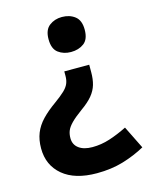

<svg xmlns="http://www.w3.org/2000/svg" viewBox="-112 -630 700 884"><g transform="rotate(-15 238.5 -187.5)"><path d="M334.1 -311.5V-275.3Q334.1 -242.6 326.6 -216.7Q319.1 -190.9 300.2 -167.9Q281.3 -144.9 247 -120.6Q212.1 -95.3 194.1 -77.1Q176 -58.8 169.5 -43Q162.9 -27.2 162.9 -7Q162.9 24 186.5 41.4Q210 58.9 251 58.9Q293 58.9 334.1 45.6Q375.1 32.3 418.3 10.8L471.9 119.2Q422.7 146.3 365.7 163.4Q308.6 180.4 240.1 180.4Q135.3 180.4 77.8 132.2Q20.3 84 20.3 3.6Q20.3 -37.2 33 -69Q45.7 -100.8 71.9 -128.2Q98.1 -155.6 137.1 -183.2Q168.7 -206.1 185.4 -222Q202.1 -237.9 208.7 -253.7Q215.3 -269.5 215.3 -289.6V-311.5ZM355.9 -473.1Q355.9 -427 330.7 -408.3Q305.6 -389.6 268.9 -389.6Q234.1 -389.6 208.8 -408.3Q183.5 -427 183.5 -473.1Q183.5 -517.7 208.8 -537Q234.1 -556.4 268.9 -556.4Q305.6 -556.4 330.7 -537Q355.9 -517.7 355.9 -473.1Z"/></g></svg>

Font: Noto Sans Khmer
Style: Regular
Weight: 400
Designer: Danh Hong and the Monotype Design Team
Foundry: Monotype Imaging Inc.
Version: Version 2.003